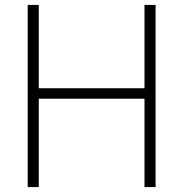

<svg xmlns="http://www.w3.org/2000/svg" viewBox="-20 -760 744 780"><path d="M92.5 0V-740H137.5V-401.5H567V-740H612V0H567V-359H137.5V0Z"/></svg>

Font: Encode Sans Condensed Thin ExtraLight
Style: Regular
Weight: 250
Version: Version 3.002